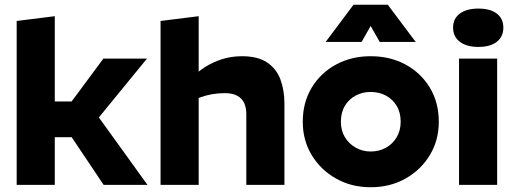

<svg xmlns="http://www.w3.org/2000/svg" viewBox="-20 -776 2163 806"><path d="M50 -688 210 -708V0H50ZM228 -279 414 -530H597L395 -283L599 0H415ZM157 -200V-350H379V-200Z M654 -688 814 -708V0H654ZM923 -385Q896 -385 870.5 -380.5Q845 -376 824 -368.5Q803 -361 789 -352V-452Q809 -474 840 -494Q871 -514 910.5 -527Q950 -540 996 -540Q1062 -540 1101 -514Q1140 -488 1157 -443Q1174 -398 1174 -340V0H1014V-297Q1014 -323 1005.5 -342.5Q997 -362 977 -373.5Q957 -385 923 -385Z M1536 10Q1618 10 1682.5 -26.5Q1747 -63 1784.5 -125Q1822 -187 1822 -265Q1822 -346 1784.5 -408Q1747 -470 1682.5 -505Q1618 -540 1536 -540Q1455 -540 1390.5 -505Q1326 -470 1288.5 -408Q1251 -346 1251 -265Q1251 -187 1288.5 -125Q1326 -63 1390.5 -26.5Q1455 10 1536 10ZM1536 -140Q1502 -140 1473.5 -156Q1445 -172 1428 -200Q1411 -228 1411 -265Q1411 -304 1428 -332Q1445 -360 1473.5 -375Q1502 -390 1536 -390Q1571 -390 1599.5 -375Q1628 -360 1645 -332Q1662 -304 1662 -265Q1662 -228 1645 -199.5Q1628 -171 1599.5 -155.5Q1571 -140 1536 -140ZM1464 -756 1347 -600H1498L1536 -667L1574 -600H1725L1608 -756Z M1907 -530H2067V0H1907ZM1988 -579Q1939 -579 1910.5 -600.5Q1882 -622 1882 -660Q1882 -698 1910.5 -719Q1939 -740 1988 -740Q2038 -740 2065.5 -719Q2093 -698 2093 -660Q2093 -622 2065.5 -600.5Q2038 -579 1988 -579Z"/></svg>

Font: Roundo Variable
Style: Regular
Weight: 200
Designer: Shiva Nallaperumal
Foundry: Indian Type Foundry
Version: Version 2.000